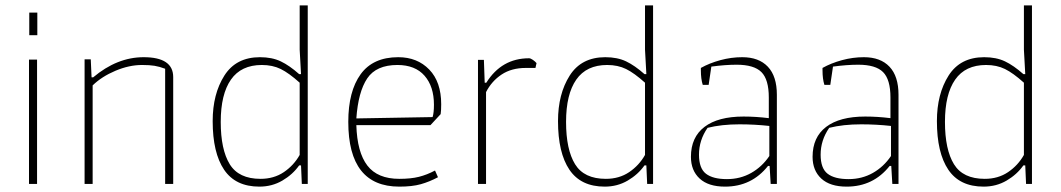

<svg xmlns="http://www.w3.org/2000/svg" viewBox="-20 -685 3952 715"><path d="M89 -638H119V-554H89ZM88 -463H118V0H88Z M295 -464H318L321 -397H327Q416 -472 515 -472Q625 -472 625 -398V0H595V-429Q574 -437 555.5 -440Q537 -443 509 -443Q461 -443 410 -421.5Q359 -400 325 -367V0H295Z M772 -234Q772 -335 815.5 -403.5Q859 -472 948 -472Q993 -472 1025.5 -456.5Q1058 -441 1094 -409H1101L1096 -500V-665H1126V0H1104L1101 -69H1094Q1070 -35 1031.5 -12.5Q993 10 946 10Q857 10 814.5 -53Q772 -116 772 -234ZM1096 -108V-377Q1056 -413 1025.5 -428Q995 -443 955 -443Q878 -443 840 -388.5Q802 -334 802 -231Q802 -128 835.5 -73.5Q869 -19 950 -19Q1000 -19 1037 -44Q1074 -69 1096 -108Z M1277 -231Q1277 -345 1323 -408.5Q1369 -472 1463 -472Q1534 -472 1578.5 -426Q1623 -380 1623 -297Q1623 -273 1621 -260L1583 -219H1307Q1310 -118 1348 -68.5Q1386 -19 1467 -19Q1510 -19 1540 -26.5Q1570 -34 1600 -50L1611 -25Q1579 -8 1547 1Q1515 10 1467 10Q1277 10 1277 -231ZM1591 -249Q1596 -265 1596 -295Q1596 -363 1561 -403Q1526 -443 1460 -443Q1381 -443 1347.5 -393Q1314 -343 1307 -244Z M1760 -462H1782L1785 -377H1791Q1848 -468 1950 -468Q1956 -468 1964.5 -462Q1973 -456 1978 -450L1974 -432H1938Q1885 -432 1848 -407.5Q1811 -383 1790 -342V0H1760Z M2058 -234Q2058 -335 2101.5 -403.5Q2145 -472 2234 -472Q2279 -472 2311.5 -456.5Q2344 -441 2380 -409H2387L2382 -500V-665H2412V0H2390L2387 -69H2380Q2356 -35 2317.5 -12.5Q2279 10 2232 10Q2143 10 2100.5 -53Q2058 -116 2058 -234ZM2382 -108V-377Q2342 -413 2311.5 -428Q2281 -443 2241 -443Q2164 -443 2126 -388.5Q2088 -334 2088 -231Q2088 -128 2121.5 -73.5Q2155 -19 2236 -19Q2286 -19 2323 -44Q2360 -69 2382 -108Z M2553 -101Q2553 -174 2603.5 -212.5Q2654 -251 2749 -251Q2795 -251 2843 -245V-322Q2843 -389 2815.5 -416.5Q2788 -444 2723 -444Q2681 -444 2629 -437L2619 -369H2597Q2590 -391 2590 -423V-432Q2622 -450 2662.5 -461Q2703 -472 2744 -472Q2806 -472 2839.5 -436.5Q2873 -401 2873 -332V0H2850L2846 -67H2840Q2779 10 2680 10Q2618 10 2585.5 -20Q2553 -50 2553 -101ZM2845 -104V-216Q2790 -222 2734 -222Q2667 -222 2615 -209Q2583 -163 2583 -109Q2583 -58 2609 -38Q2635 -18 2687 -18Q2737 -18 2777.5 -41Q2818 -64 2845 -104Z M3006 -101Q3006 -174 3056.5 -212.5Q3107 -251 3202 -251Q3248 -251 3296 -245V-322Q3296 -389 3268.5 -416.5Q3241 -444 3176 -444Q3134 -444 3082 -437L3072 -369H3050Q3043 -391 3043 -423V-432Q3075 -450 3115.5 -461Q3156 -472 3197 -472Q3259 -472 3292.5 -436.5Q3326 -401 3326 -332V0H3303L3299 -67H3293Q3232 10 3133 10Q3071 10 3038.5 -20Q3006 -50 3006 -101ZM3298 -104V-216Q3243 -222 3187 -222Q3120 -222 3068 -209Q3036 -163 3036 -109Q3036 -58 3062 -38Q3088 -18 3140 -18Q3190 -18 3230.5 -41Q3271 -64 3298 -104Z M3469 -234Q3469 -335 3512.5 -403.5Q3556 -472 3645 -472Q3690 -472 3722.5 -456.5Q3755 -441 3791 -409H3798L3793 -500V-665H3823V0H3801L3798 -69H3791Q3767 -35 3728.5 -12.5Q3690 10 3643 10Q3554 10 3511.5 -53Q3469 -116 3469 -234ZM3793 -108V-377Q3753 -413 3722.5 -428Q3692 -443 3652 -443Q3575 -443 3537 -388.5Q3499 -334 3499 -231Q3499 -128 3532.5 -73.5Q3566 -19 3647 -19Q3697 -19 3734 -44Q3771 -69 3793 -108Z"/></svg>

Font: Athiti ExtraLight
Style: Regular
Weight: 275
Designer: CadsonDemak Team
Foundry: CadsonDemak
Version: Version 1.033